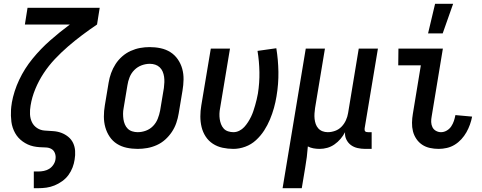

<svg xmlns="http://www.w3.org/2000/svg" viewBox="-20 -776 2540 1011"><path d="M158 215V127H182Q196 127 211 124Q226 121 239 113Q252 105 261 91.5Q270 78 272 64Q275 47 269.5 31.5Q264 16 251 8.5Q238 1 221.5 0.5Q205 0 188.5 -1Q172 -2 156 -5.5Q140 -9 126 -15.5Q112 -22 99.5 -31Q87 -40 77 -51Q67 -62 59.5 -75.5Q52 -89 47 -104Q42 -119 40 -134.5Q38 -150 37.5 -166.5Q37 -183 38 -199Q39 -215 42 -232V-234Q53 -296 81 -355.5Q109 -415 151.5 -467Q194 -519 244 -563Q294 -607 348 -647H111L125 -735H505L491 -647Q451 -620 413 -591.5Q375 -563 338.5 -531.5Q302 -500 269 -465Q236 -430 210 -390.5Q184 -351 166 -307.5Q148 -264 141 -220Q137 -197 138 -174.5Q139 -152 148 -133Q157 -114 175 -102Q193 -90 215.5 -88.5Q238 -87 260.5 -85.5Q283 -84 303 -76.5Q323 -69 339.5 -55.5Q356 -42 365 -23Q374 -4 375.5 18.5Q377 41 373 64Q370 85 362 106Q354 127 340.5 145.5Q327 164 307.5 178Q288 192 267 200.5Q246 209 224.5 212Q203 215 181 215Z M705 8Q675 8 647 2Q619 -4 596 -18.5Q573 -33 557.5 -56Q542 -79 534.5 -106Q527 -133 527 -162.5Q527 -192 532 -221L552 -341Q556 -366 565 -391Q574 -416 588.5 -438.5Q603 -461 623.5 -479Q644 -497 668.5 -508Q693 -519 718 -523.5Q743 -528 768 -528Q798 -528 826 -522Q854 -516 877 -501.5Q900 -487 916 -464Q932 -441 939.5 -414Q947 -387 946.5 -357.5Q946 -328 941 -299L921 -179Q917 -154 908.5 -129Q900 -104 885 -81.5Q870 -59 850 -41Q830 -23 805.5 -12Q781 -1 755.5 3.5Q730 8 705 8ZM705 -80Q727 -80 748.5 -88Q770 -96 786 -112.5Q802 -129 810.5 -150.5Q819 -172 823 -193L843 -313Q845 -328 845.5 -343Q846 -358 844 -372Q842 -386 836.5 -399Q831 -412 821 -421.5Q811 -431 797.5 -435.5Q784 -440 769 -440Q747 -440 725.5 -432Q704 -424 687.5 -407.5Q671 -391 662.5 -369.5Q654 -348 651 -327L631 -207Q628 -192 628 -177Q628 -162 630 -148Q632 -134 637.5 -121Q643 -108 652.5 -98.5Q662 -89 676 -84.5Q690 -80 705 -80Z M1209 8Q1180 8 1152 2Q1124 -4 1101 -19Q1078 -34 1063 -57Q1048 -80 1041.5 -107Q1035 -134 1035 -163Q1035 -192 1040 -221L1090 -520H1191L1139 -207Q1136 -192 1135.5 -177.5Q1135 -163 1137 -149Q1139 -135 1144 -122Q1149 -109 1158 -99Q1167 -89 1181 -84.5Q1195 -80 1209 -80Q1225 -80 1240 -87.5Q1255 -95 1266 -107Q1277 -119 1286 -133Q1295 -147 1302 -161.5Q1309 -176 1314 -191Q1319 -206 1323.5 -221.5Q1328 -237 1331.5 -252Q1335 -267 1338 -283Q1347 -340 1346 -396.5Q1345 -453 1336 -508L1435 -522Q1445 -461 1446 -397.5Q1447 -334 1436 -269Q1431 -238 1422.5 -207.5Q1414 -177 1401.5 -147Q1389 -117 1371 -89Q1353 -61 1328 -38Q1303 -15 1271.5 -3.5Q1240 8 1209 8Z M1468 215 1590 -520H1691L1639 -207Q1637 -193 1636 -178.5Q1635 -164 1636.5 -150Q1638 -136 1642.5 -123Q1647 -110 1656 -100Q1665 -90 1678 -85Q1691 -80 1706 -80Q1725 -80 1744.5 -87Q1764 -94 1778.5 -109Q1793 -124 1801.5 -143Q1810 -162 1813 -181L1869 -520H1970L1900 -100Q1900 -96 1900 -92Q1900 -88 1902.5 -85Q1905 -82 1909 -81Q1913 -80 1918 -80H1937V8H1903Q1882 8 1862.5 3.5Q1843 -1 1828 -12Q1813 -23 1804 -41Q1795 -59 1797 -80Q1787 -61 1773 -44.5Q1759 -28 1741 -15.5Q1723 -3 1703 2.5Q1683 8 1663 8Q1646 8 1630 5Q1614 2 1601 -5Q1599 23 1595.5 51Q1592 79 1587 107L1569 215Z M2290 8Q2266 8 2243.5 3Q2221 -2 2203 -14Q2185 -26 2172.5 -44.5Q2160 -63 2154.5 -84.5Q2149 -106 2149.5 -130Q2150 -154 2154 -177L2196 -432H2077L2078 -520H2312L2253 -163Q2250 -148 2250.5 -133.5Q2251 -119 2257 -106.5Q2263 -94 2275.5 -87Q2288 -80 2302 -80Q2318 -80 2332.5 -88.5Q2347 -97 2356 -110.5Q2365 -124 2370 -139Q2375 -154 2378 -170L2466 -162Q2462 -141 2454.5 -120Q2447 -99 2436 -79.5Q2425 -60 2409.5 -43Q2394 -26 2374.5 -14Q2355 -2 2333 3Q2311 8 2290 8ZM2234 -600 2271 -756H2366L2311 -600Z"/></svg>

Font: Iosevka Term Curly Semibold
Style: Italic
Weight: 600
Italic angle: -9°
Designer: Belleve Invis
Foundry: Belleve Invis
Version: Version 32.3.0